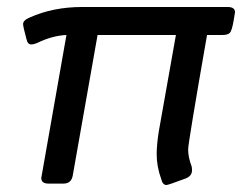

<svg xmlns="http://www.w3.org/2000/svg" viewBox="-20 -525 692 549"><path d="M456 4Q445 4 441 -13Q428 -49 428 -84Q428 -111 434 -149L483 -425H259L188 -23Q184 0 161 0H119Q98 0 98 -16L170 -425Q129 -423 86 -402Q77 -398 69 -398Q59 -398 56 -412Q46 -449 46 -456Q46 -467 65 -475Q132 -505 215 -505H631Q652 -505 652 -490L648 -466Q643 -436 636.5 -430.5Q630 -425 617 -425H572Q518 -116 518 -98Q518 -75 528 -49Q529 -44 529 -38Q529 -21 509 -14Q461 4 456 4Z"/></svg>

Font: YamahaIndonesia935. App
Style: Italic
Weight: 400
Italic angle: -10°
Designer: Dalton Maag Ltd
Foundry: Dalton Maag Ltd
Version: Version 1.002; January 01, 2024; Regular/Italic